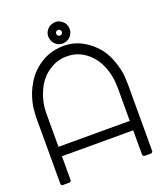

<svg xmlns="http://www.w3.org/2000/svg" viewBox="-156 -960 893 1063"><g transform="rotate(-20 290.5 -428.5)"><path d="M558.6 -402.3Q558.6 -270.5 558.6 -7.8Q558.6 -2.9 555.7 0Q551.8 3.9 546.9 3.9Q535.2 3.9 510.7 3.9Q505.9 3.9 502 0Q499 -2.9 499 -7.8Q499 -139.6 499 -403.3Q499 -403.3 499 -403.3Q499 -404.3 497.1 -437.5Q495.1 -469.7 481.4 -512.7Q473.6 -535.2 460.9 -558.6Q448.2 -581.1 429.7 -600.6Q404.3 -627.9 370.1 -644.5Q335.9 -661.1 291 -661.1Q250 -661.1 214.8 -644.5Q180.7 -627.9 154.3 -602.5Q134.8 -582 121.1 -559.6Q108.4 -536.1 99.6 -513.7Q84 -470.7 81.1 -438.5Q79.1 -406.2 79.1 -405.3Q79.1 -338.9 79.1 -206.1Q218.8 -206.1 499 -206.1Q499 -187.5 499 -150.4Q358.4 -150.4 79.1 -150.4Q79.1 -104.5 79.1 -10.7Q79.1 -5.9 75.2 -2Q71.3 1 66.4 1Q54.7 1 30.3 1Q25.4 1 21.5 -2Q18.6 -5.9 18.6 -10.7Q18.6 -59.6 18.6 -158.2Q18.6 -241.2 18.6 -405.3Q18.6 -408.2 21.5 -447.3Q25.4 -487.3 43.9 -538.1Q54.7 -565.4 71.3 -592.8Q87.9 -621.1 112.3 -645.5Q147.5 -680.7 193.4 -701.2Q240.2 -721.7 296.9 -721.7Q352.5 -721.7 395.5 -699.2Q439.5 -677.7 472.7 -642.6Q496.1 -619.1 511.7 -591.8Q527.3 -564.5 536.1 -537.1Q553.7 -487.3 556.6 -447.3Q558.6 -408.2 558.6 -402.3ZM306.6 -736.3Q301.8 -735.4 296.9 -735.4Q276.4 -735.4 259.8 -748Q239.3 -763.7 235.4 -789.1Q234.4 -793.9 234.4 -798.8Q234.4 -819.3 247.1 -835.9Q262.7 -856.4 288.1 -860.4Q293.9 -861.3 298.8 -861.3Q318.4 -861.3 335 -848.6Q356.4 -834 359.4 -807.6Q360.4 -802.7 360.4 -797.9Q360.4 -777.3 347.7 -760.7Q332 -740.2 306.6 -736.3ZM294.9 -814.5Q288.1 -813.5 284.2 -808.6Q281.2 -803.7 281.2 -798.8Q281.2 -797.9 281.2 -795.9Q282.2 -789.1 288.1 -785.2Q292 -782.2 296.9 -781.2Q298.8 -781.2 299.8 -782.2Q306.6 -783.2 311.5 -788.1Q314.5 -793 314.5 -797.9Q314.5 -798.8 314.5 -800.8Q313.5 -807.6 307.6 -811.5Q302.7 -814.5 297.9 -815.4Q296.9 -815.4 294.9 -814.5Z"/></g></svg>

Font: Citrica
Style: Regular
Weight: 400
Designer: Mario Otalvaro
Version: Version 1.0